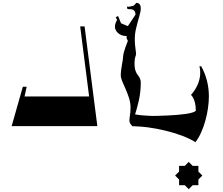

<svg xmlns="http://www.w3.org/2000/svg" viewBox="-20 -889 1572 1353"><path d="M62 0H666L576 -703H545L608 -209H153L168 -278H141Z M932 -83C949 -140 972 -213 972 -304C972 -367 928 -348 928 -444C928 -488 939 -494 939 -511C939 -526 920 -605 937 -681C954 -757 972 -795 972 -831C972 -868 946 -869 941 -869L922 -849L887 -841L875 -843L876 -832C876 -832 875 -824 888 -824C903 -825 934 -826 935 -786L881 -705L833 -725L812 -776L796 -768L805 -748C805 -748 790 -728 790 -699C790 -672 819 -635 871 -635L874 -629L871 -622L881 -601C881 -601 848 -520 848 -494C848 -467 831 -405 831 -358C831 -311 900 -220 900 -133C900 -83 892 -67 892 -40C892 -23 902 -11 909 -5V-4C910 -4 910 -3 911 -3C914 -1 915 0 915 0V-2C949 8 1082 0 1082 0V-71C1082 -71 979 -73 932 -83Z M1452 -210C1452 -287 1433 -359 1398 -422H1385C1385 -422 1419 -326 1326 -220C1326 -220 1360 -193 1360 -108C1322 -70 1023 -71 912 -71C911 -71 910 -23 910 -23V0C1042 0 1254 46 1357 113C1417 37 1452 -106 1452 -210ZM1378 320V280H1338L1310 252L1282 280H1242V320L1214 348L1242 376V416H1282L1310 444L1338 416H1378V376L1406 348Z"/></svg>

Font: Am-Hal
Style: Regular
Weight: 400
Designer: Multible Designers
Foundry: Kief Type Foundry
Version: Version 1.000;PS 001.000;hotconv 1.0.88;makeotf.lib2.5.64775